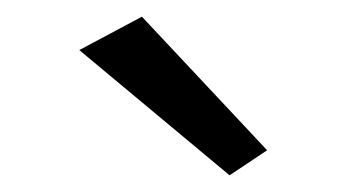

<svg xmlns="http://www.w3.org/2000/svg" viewBox="-20 -720 415 230"><path d="M75 -660 255 -510 300 -540 150 -700Z"/></svg>

Font: Jost* Book
Style: Regular
Weight: 400
Version: Version 3.000